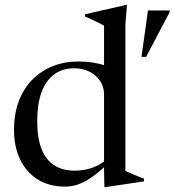

<svg xmlns="http://www.w3.org/2000/svg" viewBox="-20 -755 716 787"><path d="M406.5 -366Q406.5 -413.5 371.8 -444.2Q337 -475 283.5 -475Q235.5 -475 201.5 -449.8Q167.5 -424.5 150 -376.2Q132.5 -328 132.5 -258.5Q132.5 -190.5 150 -145.2Q167.5 -100 201.8 -77.8Q236 -55.5 286.5 -55.5Q328 -55.5 364.2 -69.5Q400.5 -83.5 434 -116.5L439.5 -101Q407 -68.5 380.5 -47Q354 -25.5 331 -13Q308 -0.5 287.5 4.8Q267 10 247 10Q182 10 135 -19.2Q88 -48.5 62.8 -100.8Q37.5 -153 37.5 -222Q37.5 -288.5 57.2 -340.5Q77 -392.5 112.8 -428.8Q148.5 -465 196.8 -484Q245 -503 302 -503Q330.5 -503 358.8 -498.8Q387 -494.5 415 -485.8Q443 -477 467.5 -463L406.5 -445.5V-650Q400.5 -653.5 387.5 -660Q374.5 -666.5 358.8 -673.8Q343 -681 328.5 -687.5V-696.5L497 -735H500.5L494 -656.5V-55Q498.5 -52 508 -48Q517.5 -44 528.8 -39.2Q540 -34.5 551 -30Q562 -25.5 570 -23V-11.5L412 12H408L406.5 -59.5ZM560 -522 586.5 -712H675.5V-705.5L579 -522Z"/></svg>

Font: Newsreader 60pt
Style: Regular
Weight: 400
Designer: Hugues Gentile
Foundry: Production Type
Version: Version 1.003